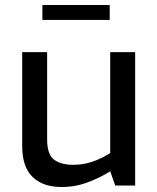

<svg xmlns="http://www.w3.org/2000/svg" viewBox="-20 -744 630 770"><path d="M227 6Q152 6 110.5 -34.5Q69 -75 69 -158V-535H169V-185Q169 -125 196.5 -104Q224 -83 274 -83Q314 -83 350.5 -95.5Q387 -108 422 -130V-535H522V0H442L422 -57Q383 -32 332.5 -13Q282 6 227 6ZM150 -664V-724H420V-664Z"/></svg>

Font: Exo Thin Medium
Style: Regular
Weight: 500
Version: Version 2.000